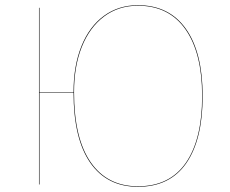

<svg xmlns="http://www.w3.org/2000/svg" viewBox="-20 -710 885 739"><path d="M760 -340Q760 -173 697 -82Q634 9 511 9Q392 9 327.5 -83.5Q263 -176 263 -354H132V0H130V-680H132V-356H263Q263 -457 293.5 -532.5Q324 -608 380 -649Q436 -690 511 -690Q631 -690 695.5 -599Q760 -508 760 -340ZM758 -340Q758 -506 694 -597Q630 -688 511 -688Q436 -688 380.5 -646.5Q325 -605 295 -530Q265 -455 265 -355Q265 -178 329 -85.5Q393 7 511 7Q633 7 695.5 -83.5Q758 -174 758 -340Z"/></svg>

Font: FiraGO Two
Style: Regular
Weight: 100
Designer: bBox Type
Foundry: bBox Type GmbH
Version: Version 1.001